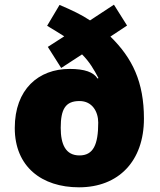

<svg xmlns="http://www.w3.org/2000/svg" viewBox="-20 -840 681 819"><path d="M234 -819 181 -730C206 -715 234 -698 254 -685L184 -640L241 -550L330 -608C362 -576 381 -543 400 -507L396 -505C379 -532 342 -546 277 -546C144 -546 43 -459 43 -294C43 -129 158 -41 317 -41C486 -41 594 -153 594 -334C594 -490 545 -592 451 -684L522 -731L466 -820L364 -753C328 -777 286 -797 234 -819ZM319 -409C374 -409 399 -363 399 -317C399 -223 378 -177 319 -177C260 -177 239 -224 239 -295C239 -374 259 -409 319 -409Z"/></svg>

Font: Noto Sans Tamil UI Black
Style: Regular
Weight: 900
Designer: Jelle Bosma - Monotype Design Team
Foundry: Monotype Imaging Inc.
Version: Version 2.004